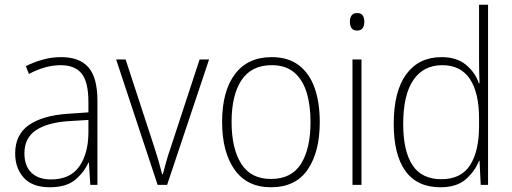

<svg xmlns="http://www.w3.org/2000/svg" viewBox="-20 -780 2160 810"><path d="M238 -539Q316 -539 353.5 -495.5Q391 -452 391 -355V0H361L355 -94H353Q334 -52 296.5 -21Q259 10 190 10Q117 10 80.5 -30Q44 -70 44 -133Q44 -212 102 -252.5Q160 -293 267 -300L353 -306V-349Q353 -434 324.5 -469.5Q296 -505 236 -505Q204 -505 171 -496Q138 -487 102 -468L89 -501Q123 -518 160.5 -528.5Q198 -539 238 -539ZM270 -269Q180 -263 131.5 -230.5Q83 -198 83 -133Q83 -80 112.5 -51.5Q142 -23 195 -23Q275 -23 313.5 -76.5Q352 -130 353 -219V-274Z M645 0 470 -529H510L631 -159Q651 -98 664 -45H667Q674 -71 681.5 -98.5Q689 -126 700 -157L822 -529H862L685 0Z M1329 -265Q1329 -139 1278 -64.5Q1227 10 1123 10Q1022 10 969.5 -64.5Q917 -139 917 -266Q917 -395 971 -467Q1025 -539 1126 -539Q1196 -539 1241 -504.5Q1286 -470 1307.5 -408.5Q1329 -347 1329 -265ZM957 -266Q957 -154 997.5 -89.5Q1038 -25 1123 -25Q1210 -25 1250 -89Q1290 -153 1290 -265Q1290 -336 1273.5 -390Q1257 -444 1221 -474.5Q1185 -505 1126 -505Q1041 -505 999 -442Q957 -379 957 -266Z M1486 -725Q1504 -725 1510.5 -714.5Q1517 -704 1517 -688Q1517 -672 1510 -661.5Q1503 -651 1486 -651Q1470 -651 1463 -661.5Q1456 -672 1456 -688Q1456 -704 1463 -714.5Q1470 -725 1486 -725ZM1505 -529V0H1467V-529Z M1838 10Q1740 10 1690.5 -58.5Q1641 -127 1641 -257Q1641 -395 1694 -467Q1747 -539 1843 -539Q1907 -539 1946 -506.5Q1985 -474 2000 -429H2003Q2001 -481 2001 -530V-760H2039V0H2008L2003 -102H2001Q1984 -58 1945.5 -24Q1907 10 1838 10ZM1842 -24Q1925 -24 1963 -83Q2001 -142 2001 -248V-281Q2001 -388 1962.5 -446.5Q1924 -505 1846 -505Q1766 -505 1723.5 -442Q1681 -379 1681 -257Q1681 -143 1720 -83.5Q1759 -24 1842 -24Z"/></svg>

Font: Noto Sans Khmer SemiCondensed ExtraLight
Style: Regular
Weight: 200
Width: 4
Designer: Danh Hong and the Monotype Design Team
Foundry: Monotype Imaging Inc.
Version: Version 2.004; ttfautohint (v1.8.4.7-5d5b)